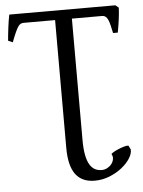

<svg xmlns="http://www.w3.org/2000/svg" viewBox="-56 -659 662 889"><g transform="rotate(-5 275.5 -214.5)"><path d="M526.9 56.2Q528.3 74.7 514.2 97.2Q500 119.6 475.1 139.4Q450.2 159.2 417.2 172.4Q384.3 185.5 348.6 185.5Q289.1 185.5 259.5 145.5Q230 105.5 230 22.9V-571.3H84Q76.7 -571.3 70.6 -568.6Q64.5 -565.9 58.3 -557.1Q52.2 -548.3 44.4 -531.2Q36.6 -514.2 25.9 -485.8L4.9 -495.1Q7.3 -523.9 11.5 -556.6Q15.6 -589.4 21 -615.2H514.2L528.8 -603Q527.8 -578.1 523.9 -548.6Q520 -519 514.2 -488.3H492.2Q487.8 -508.8 484.1 -524.4Q480.5 -540 475.8 -550.5Q471.2 -561 464.4 -566.2Q457.5 -571.3 446.8 -571.3H308.1V-6.8Q308.1 34.2 313.5 62Q318.8 89.8 328.9 106.9Q338.9 124 353 131.6Q367.2 139.2 384.8 139.2Q398.9 139.2 411.4 132.3Q423.8 125.5 431.4 115.2Q439 105 440.9 92.8Q442.9 80.6 436.5 70.3Q435.1 68.4 444.8 62.3Q454.6 56.2 468.3 50.3Q481.9 44.4 496.1 40.3Q510.3 36.1 517.6 37.1Z"/></g></svg>

Font: Akkhara
Style: Regular
Weight: 400
Designer: J. Victor Gaultney
Version: Version 1.00 June 13, 2006, initial release